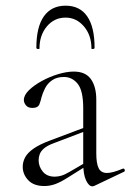

<svg xmlns="http://www.w3.org/2000/svg" viewBox="-20 -648 460 676"><path d="M313 6Q309 8 305 8Q293 8 283 -13Q273 -34 273 -74V-267Q273 -329 253.5 -353Q234 -377 205 -377Q180 -377 163.5 -365.5Q147 -354 138.5 -337Q130 -320 126 -305Q124 -295 119 -281.5Q114 -268 94 -268Q79 -268 71.5 -277Q64 -286 64 -296Q64 -313 82 -330.5Q100 -348 127.5 -363Q155 -378 185 -387Q215 -396 240 -396Q281 -396 300 -369.5Q319 -343 319 -297V-108Q319 -72 327.5 -55.5Q336 -39 357 -39Q376 -39 412 -54Q417 -56 419 -50.5Q421 -45 416 -43ZM136 7Q99 7 79.5 -13.5Q60 -34 60 -61Q60 -78 68.5 -94Q77 -110 98.5 -125Q120 -140 158 -154L283 -201L285 -188L167 -143Q146 -135 135 -125.5Q124 -116 120 -105.5Q116 -95 116 -84Q116 -62 130.5 -44Q145 -26 173 -26Q184 -26 196 -29.5Q208 -33 225 -43L292 -82L294 -70L219 -23Q194 -7 175 0Q156 7 136 7ZM119 -477Q119 -475 113.5 -475.5Q108 -476 108 -480Q108 -553 134.5 -590.5Q161 -628 211 -628Q261 -628 287 -590.5Q313 -553 313 -480Q313 -476 307.5 -475.5Q302 -475 302 -477Q302 -524 275.5 -555Q249 -586 211 -586Q171 -586 145 -555Q119 -524 119 -477Z"/></svg>

Font: Cormorant Garamond Light Light
Style: Regular
Weight: 300
Version: Version 4.001